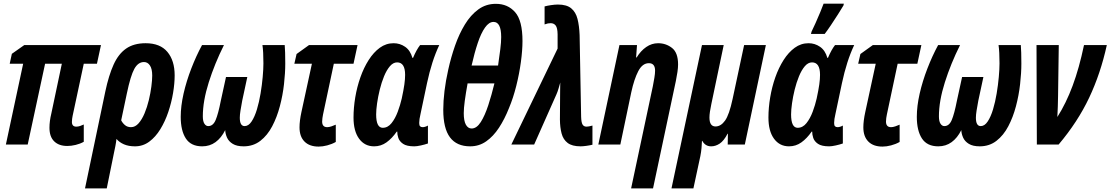

<svg xmlns="http://www.w3.org/2000/svg" viewBox="-20 -792 6084 1052"><path d="M349.1 7.8Q302.7 7.8 276.9 -17.6Q251 -43 251 -91.8Q251 -127.9 261.2 -169.9L318.8 -442.9H227.1L131.8 0H12.2L106.9 -442.9H33.2L44.9 -497.1L112.8 -544.9H533.2L511.2 -442.9H439L377.9 -157.2Q376.5 -148.9 375.2 -141.1Q374 -133.3 374 -124Q374 -98.1 397.9 -98.1Q408.7 -98.1 419.2 -101.8Q429.7 -105.5 439 -109.9V-15.1Q418.9 -3.9 394.5 2Q370.1 7.8 349.1 7.8Z M445.8 240.2 557.1 -291Q575.7 -378.9 602.3 -437.7Q628.9 -496.6 671.1 -525.9Q713.4 -555.2 777.8 -555.2Q857.4 -555.2 897.2 -507.6Q937 -460 937 -378.9Q937 -334.5 928.2 -282.2Q919.4 -230 902.1 -178.5Q884.8 -127 858.6 -84.2Q832.5 -41.5 797.9 -15.9Q763.2 9.8 719.7 9.8Q684.6 9.8 659.2 -1.2Q633.8 -12.2 618.2 -30.8Q616.2 -12.2 612.1 8.8Q607.9 29.8 604 47.9L564.9 240.2ZM697.8 -95.2Q720.7 -95.2 739.3 -116.2Q757.8 -137.2 772 -170.9Q786.1 -204.6 795.4 -243.2Q804.7 -281.7 809.3 -317.6Q814 -353.5 814 -377.9Q814 -414.6 801.5 -433.3Q789.1 -452.1 769 -452.1Q736.8 -452.1 716.1 -414.8Q695.3 -377.4 674.8 -278.8L644 -132.8Q651.4 -117.7 664.8 -106.4Q678.2 -95.2 697.8 -95.2Z M1087.9 9.8Q1026.4 9.8 998.3 -33.2Q970.2 -76.2 970.2 -151.9Q970.2 -210.4 985.8 -279.1Q1001.5 -347.7 1028.1 -416.5Q1054.7 -485.4 1086.9 -544.9H1207Q1156.2 -443.4 1123.8 -340.8Q1091.3 -238.3 1091.3 -154.8Q1091.3 -127.4 1099.9 -114.3Q1108.4 -101.1 1121.1 -101.1Q1147.5 -101.1 1161.6 -134.5Q1175.8 -168 1189.9 -240.2L1218.3 -370.1H1335L1307.1 -240.2Q1301.3 -209 1297.6 -185.8Q1293.9 -162.6 1293.9 -147Q1293.9 -101.1 1320.3 -101.1Q1341.8 -101.1 1358.6 -126.5Q1375.5 -151.9 1387.7 -192.4Q1399.9 -232.9 1407.7 -279.8Q1415.5 -326.7 1419.4 -370.4Q1423.3 -414.1 1423.3 -444.8Q1423.3 -509.3 1418 -544.9H1540Q1541.5 -526.4 1542.2 -502.9Q1543 -479.5 1543 -443.8Q1543 -392.1 1536.1 -331.1Q1529.3 -270 1513.4 -210Q1497.6 -149.9 1471.4 -100.1Q1445.3 -50.3 1406.5 -20.3Q1367.7 9.8 1314.9 9.8Q1277.3 9.8 1255.4 -3.7Q1233.4 -17.1 1224.1 -37.6Q1214.8 -58.1 1213.9 -79.1Q1192.4 -36.1 1160.9 -13.2Q1129.4 9.8 1087.9 9.8Z M1726.1 11.2Q1675.8 11.2 1648.4 -16.4Q1621.1 -43.9 1621.1 -94.2Q1621.1 -129.9 1631.8 -179.2L1689 -442.9H1592.8L1605 -496.1L1672.9 -544.9H1939L1917 -442.9H1809.1L1750 -165Q1748 -154.3 1746.6 -145Q1745.1 -135.7 1745.1 -126Q1745.1 -95.2 1772.9 -95.2Q1782.7 -95.2 1795.9 -99.6Q1809.1 -104 1819.8 -108.9V-14.2Q1798.3 -2 1772.9 4.6Q1747.6 11.2 1726.1 11.2Z M2029.8 9.8Q1978 9.8 1947.5 -32Q1917 -73.7 1917 -147.9Q1917 -201.7 1926.5 -258.5Q1936 -315.4 1954.6 -368.2Q1973.1 -420.9 2000 -463.1Q2026.9 -505.4 2061 -530.3Q2095.2 -555.2 2136.7 -555.2Q2171.4 -555.2 2199.7 -535.6Q2228 -516.1 2239.7 -475.1H2243.2Q2262.2 -520 2281.7 -544.9H2386.7Q2365.7 -500.5 2349.1 -448.5Q2332.5 -396.5 2319.8 -336.9L2284.2 -168Q2276.9 -137.7 2276.9 -118.2Q2276.9 -104.5 2282 -99.9Q2287.1 -95.2 2295.9 -95.2Q2301.3 -95.2 2308.6 -97.2Q2315.9 -99.1 2324.7 -104V-5.9Q2308.1 0 2285.9 4.9Q2263.7 9.8 2250 9.8Q2208.5 9.8 2188.5 -3.9Q2168.5 -17.6 2162.4 -36.6Q2156.2 -55.7 2156.7 -70.8H2153.8Q2127.9 -33.7 2097.7 -12Q2067.4 9.8 2029.8 9.8ZM2077.1 -91.8Q2105 -91.8 2125.2 -117.2Q2145.5 -142.6 2159.4 -179.9Q2173.3 -217.3 2181.2 -252Q2191.4 -299.3 2195.6 -329.3Q2199.7 -359.4 2199.7 -381.8Q2199.7 -450.2 2155.8 -450.2Q2134.3 -450.2 2116.2 -429Q2098.1 -407.7 2084.2 -373.8Q2070.3 -339.8 2060.8 -301Q2051.3 -262.2 2046.1 -226.1Q2041 -189.9 2041 -165Q2041 -91.8 2077.1 -91.8Z M2556.2 9.8Q2482.4 9.8 2445.6 -39.3Q2408.7 -88.4 2408.7 -190.9Q2408.7 -237.3 2415.5 -293.7Q2422.4 -350.1 2436 -410.2Q2450.7 -477.1 2473.1 -541.5Q2495.6 -606 2527.1 -657.7Q2558.6 -709.5 2600.6 -740.2Q2642.6 -771 2696.8 -771Q2762.2 -771 2802.5 -725.1Q2842.8 -679.2 2842.8 -566.9Q2842.8 -517.1 2834 -452.1Q2825.2 -387.2 2808.6 -321Q2792 -254.9 2769 -200.2Q2745.1 -139.6 2714.1 -92.3Q2683.1 -44.9 2644 -17.6Q2605 9.8 2556.2 9.8ZM2564 -433.1H2709Q2716.3 -483.4 2721.2 -522.2Q2726.1 -561 2726.1 -588.9Q2726.1 -671.9 2684.1 -671.9Q2659.2 -671.9 2637.5 -641.1Q2615.7 -610.4 2597.7 -556.4Q2579.6 -502.4 2564 -433.1ZM2564 -87.9Q2591.8 -87.9 2614.3 -123.3Q2636.7 -158.7 2655.3 -215.3Q2673.8 -272 2689 -335H2542Q2532.2 -281.2 2526.6 -239.7Q2521 -198.2 2521 -171.9Q2521 -129.4 2532.7 -108.6Q2544.4 -87.9 2564 -87.9Z M3161.1 9.8Q3114.7 9.8 3090.3 -8.8Q3065.9 -27.3 3057.1 -60.5Q3048.3 -93.8 3047.9 -137.2L3048.8 -262.2Q3048.8 -281.7 3049.1 -301Q3049.3 -320.3 3049.8 -339.8Q3045.4 -324.7 3040.3 -306.9Q3035.2 -289.1 3028.8 -274.9L2906.7 0H2781.7L3035.2 -525.9V-604Q3034.7 -638.7 3024.9 -651.9Q3015.1 -665 2997.1 -665Q2988.8 -665 2981.9 -663.6Q2975.1 -662.1 2963.9 -658.2V-756.8Q2977.5 -760.7 2999 -763.9Q3020.5 -767.1 3037.1 -767.1Q3085 -767.1 3109.9 -746.3Q3134.8 -725.6 3144.3 -688.2Q3153.8 -650.9 3155.8 -600.1L3164.1 -151.9Q3165 -121.1 3171.9 -109.6Q3178.7 -98.1 3193.8 -98.1Q3205.1 -98.1 3226.1 -104V1Q3212.4 4.4 3193.1 7.1Q3173.8 9.8 3161.1 9.8Z M3438 240.2 3557.1 -319.8Q3561.5 -343.3 3565.4 -365.7Q3569.3 -388.2 3569.3 -404.8Q3569.3 -445.8 3535.2 -445.8Q3500 -445.8 3477.3 -402.3Q3454.6 -358.9 3439 -287.1L3378.9 0H3258.3L3374 -544.9H3470.2L3465.3 -477.1H3468.3Q3490.7 -513.7 3520.8 -534.4Q3550.8 -555.2 3585.9 -555.2Q3628.9 -555.2 3662.1 -529.3Q3695.3 -503.4 3695.3 -439Q3695.3 -420.9 3691.9 -397.9Q3688.5 -375 3683.1 -348.1L3558.1 240.2Z M3659.2 240.2 3826.2 -544.9H3945.3L3877.4 -221.2Q3872.6 -198.7 3869.9 -180.4Q3867.2 -162.1 3867.2 -147.9Q3867.2 -99.1 3900.4 -99.1Q3929.7 -99.1 3952.6 -131.1Q3975.6 -163.1 3994.1 -250L4057.1 -544.9H4176.3L4061 0H3967.3L3968.3 -59.1H3966.3Q3946.3 -20.5 3923.6 -5.4Q3900.9 9.8 3876.5 9.8Q3844.2 9.8 3828.1 -20H3826.2Q3825.7 -1.5 3823.7 19.5Q3821.8 40.5 3817.4 63L3779.3 240.2Z M4303.2 9.8Q4251.5 9.8 4220.9 -32Q4190.4 -73.7 4190.4 -147.9Q4190.4 -201.7 4200 -258.5Q4209.5 -315.4 4228 -368.2Q4246.6 -420.9 4273.4 -463.1Q4300.3 -505.4 4334.5 -530.3Q4368.7 -555.2 4410.2 -555.2Q4444.8 -555.2 4473.1 -535.6Q4501.5 -516.1 4513.2 -475.1H4516.6Q4535.6 -520 4555.2 -544.9H4660.2Q4639.2 -500.5 4622.6 -448.5Q4606 -396.5 4593.3 -336.9L4557.6 -168Q4550.3 -137.7 4550.3 -118.2Q4550.3 -104.5 4555.4 -99.9Q4560.5 -95.2 4569.3 -95.2Q4574.7 -95.2 4582 -97.2Q4589.4 -99.1 4598.1 -104V-5.9Q4581.5 0 4559.3 4.9Q4537.1 9.8 4523.4 9.8Q4481.9 9.8 4461.9 -3.9Q4441.9 -17.6 4435.8 -36.6Q4429.7 -55.7 4430.2 -70.8H4427.2Q4401.4 -33.7 4371.1 -12Q4340.8 9.8 4303.2 9.8ZM4350.6 -91.8Q4378.4 -91.8 4398.7 -117.2Q4418.9 -142.6 4432.9 -179.9Q4446.8 -217.3 4454.6 -252Q4464.8 -299.3 4469 -329.3Q4473.1 -359.4 4473.1 -381.8Q4473.1 -450.2 4429.2 -450.2Q4407.7 -450.2 4389.6 -429Q4371.6 -407.7 4357.7 -373.8Q4343.8 -339.8 4334.2 -301Q4324.7 -262.2 4319.6 -226.1Q4314.5 -189.9 4314.5 -165Q4314.5 -91.8 4350.6 -91.8ZM4423.3 -606 4426.8 -619.1Q4435.1 -635.3 4448.5 -665.5Q4461.9 -695.8 4474.6 -726.1Q4487.3 -756.3 4492.7 -772H4603.5L4601.6 -762.2Q4590.8 -743.7 4571.5 -713.4Q4552.2 -683.1 4532.2 -653.3Q4512.2 -623.5 4498.5 -606Z M4815.4 11.2Q4765.1 11.2 4737.8 -16.4Q4710.4 -43.9 4710.4 -94.2Q4710.4 -129.9 4721.2 -179.2L4778.3 -442.9H4682.1L4694.3 -496.1L4762.2 -544.9H5028.3L5006.3 -442.9H4898.4L4839.4 -165Q4837.4 -154.3 4835.9 -145Q4834.5 -135.7 4834.5 -126Q4834.5 -95.2 4862.3 -95.2Q4872.1 -95.2 4885.3 -99.6Q4898.4 -104 4909.2 -108.9V-14.2Q4887.7 -2 4862.3 4.6Q4836.9 11.2 4815.4 11.2Z M5121.1 9.8Q5059.6 9.8 5031.5 -33.2Q5003.4 -76.2 5003.4 -151.9Q5003.4 -210.4 5019 -279.1Q5034.7 -347.7 5061.3 -416.5Q5087.9 -485.4 5120.1 -544.9H5240.2Q5189.5 -443.4 5157 -340.8Q5124.5 -238.3 5124.5 -154.8Q5124.5 -127.4 5133.1 -114.3Q5141.6 -101.1 5154.3 -101.1Q5180.7 -101.1 5194.8 -134.5Q5209 -168 5223.1 -240.2L5251.5 -370.1H5368.2L5340.3 -240.2Q5334.5 -209 5330.8 -185.8Q5327.1 -162.6 5327.1 -147Q5327.1 -101.1 5353.5 -101.1Q5375 -101.1 5391.8 -126.5Q5408.7 -151.9 5420.9 -192.4Q5433.1 -232.9 5440.9 -279.8Q5448.7 -326.7 5452.6 -370.4Q5456.5 -414.1 5456.5 -444.8Q5456.5 -509.3 5451.2 -544.9H5573.2Q5574.7 -526.4 5575.4 -502.9Q5576.2 -479.5 5576.2 -443.8Q5576.2 -392.1 5569.3 -331.1Q5562.5 -270 5546.6 -210Q5530.8 -149.9 5504.6 -100.1Q5478.5 -50.3 5439.7 -20.3Q5400.9 9.8 5348.1 9.8Q5310.5 9.8 5288.6 -3.7Q5266.6 -17.1 5257.3 -37.6Q5248 -58.1 5247.1 -79.1Q5225.6 -36.1 5194.1 -13.2Q5162.6 9.8 5121.1 9.8Z M5661.1 0 5659.2 -544.9H5781.2L5777.3 -267.1Q5776.9 -237.8 5775.9 -208Q5774.9 -178.2 5773.4 -150.9Q5821.3 -226.1 5857.2 -322.5Q5893.1 -418.9 5919.4 -544.9H6044.4Q6010.3 -389.2 5947.8 -256.8Q5885.3 -124.5 5780.3 0Z"/></svg>

Font: Open Sans Condensed
Style: Bold Italic
Weight: 700
Width: 3
Italic angle: -12°
Designer: Monotype Design Team
Foundry: Monotype Imaging Inc.
Version: Version 3.003; ttfautohint (v1.8.4)